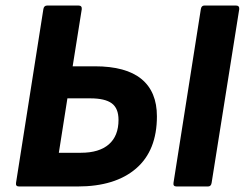

<svg xmlns="http://www.w3.org/2000/svg" viewBox="-20 -675 886 695"><path d="M49 0Q36 0 38 -13L137 -642Q139 -655 151 -655H264Q277 -655 276 -642L243 -435H323Q436 -435 492 -389Q548 -343 548 -254Q548 -130 472.5 -65Q397 0 261 0ZM193 -122H273Q339 -122 374 -152.5Q409 -183 409 -241Q409 -283 384.5 -301Q360 -319 307 -319H224ZM619 0Q606 0 608 -13L707 -642Q709 -655 720 -655H834Q847 -655 846 -642L746 -13Q744 0 733 0Z"/></svg>

Font: Sofia Sans ExtraBold
Style: Italic
Weight: 800
Italic angle: -9°
Designer: Botio Nikoltchev, Ani Petrova
Foundry: lettersoup
Version: Version 4.100; ttfautohint (v1.8.4.7-5d5b)